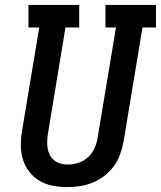

<svg xmlns="http://www.w3.org/2000/svg" viewBox="-20 -755 656 783"><path d="M255 8Q225 8 195.5 2.5Q166 -3 141.5 -17.5Q117 -32 99.5 -54.5Q82 -77 73.5 -104.5Q65 -132 65 -162Q65 -192 70 -222L140 -643H96V-735H303V-643H247L175 -207Q173 -192 172.5 -177Q172 -162 174.5 -148Q177 -134 184 -121.5Q191 -109 202 -100.5Q213 -92 227 -88Q241 -84 256 -84Q256 -84 256 -84Q256 -84 256 -84Q278 -84 300 -91Q322 -98 339 -114Q356 -130 365.5 -151Q375 -172 378 -193L453 -643H410V-735H616V-643H561L484 -178Q479 -152 470 -126.5Q461 -101 445 -78.5Q429 -56 406.5 -38.5Q384 -21 358.5 -10.5Q333 0 306.5 4Q280 8 255 8Z"/></svg>

Font: Iosevka Curly Slab SmBdEx
Style: Italic
Weight: 600
Width: 7
Italic angle: -9°
Monospace: yes
Designer: Belleve Invis
Foundry: Belleve Invis
Version: Version 11.1.0; ttfautohint (v1.8.3)